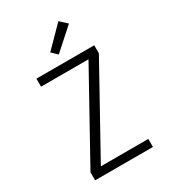

<svg xmlns="http://www.w3.org/2000/svg" viewBox="-232 -1090 1063 1202"><g transform="rotate(-30 300.0 -489.0)"><path d="M91 0V-58L434 -677H91V-735H509V-677L166 -58H509V0ZM288 -796 248 -834 390 -978 440 -932Z"/></g></svg>

Font: Iosevka SS04 Light Extended
Style: Regular
Weight: 300
Width: 7
Monospace: yes
Designer: Belleve Invis
Foundry: Belleve Invis
Version: Version 19.0.0; ttfautohint (v1.8.4)